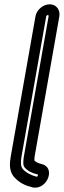

<svg xmlns="http://www.w3.org/2000/svg" viewBox="-20 -759 297 893"><path d="M195 -683C196 -686 199 -689 202 -689C205 -689 207 -686 206 -683L91 -31C88 -11 86 9 94 19C107 35 127 46 154 52C160 54 155 63 150 63C124 56 99 43 85 26C77 15 75 -1 80 -31ZM145 -683 30 -31C24 3 23 34 42 60C59 81 86 101 120 109L130 112C131 112 131 113 132 113C200 125 241 20 174 4C161 1 150 -3 140 -12C140 -17 140 -26 141 -31L256 -683C261 -713 242 -739 211 -739C180 -739 150 -713 145 -683Z"/></svg>

Font: Blanket
Style: OutlineObl
Weight: 400
Foundry: Cannot Into Space Fonts
Version: Version 0.9